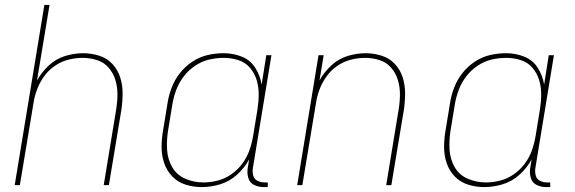

<svg xmlns="http://www.w3.org/2000/svg" viewBox="-20 -755 2344 783"><path d="M40 0H61L116 -331Q120 -360 130.5 -388.5Q141 -417 159 -442.5Q177 -468 203 -486Q229 -504 258.5 -511.5Q288 -519 317 -519Q347 -519 375.5 -510Q404 -501 423 -479Q442 -457 450.5 -429Q459 -401 459 -371Q459 -341 454 -310L403 0H424L475 -307Q480 -341 480 -375Q480 -409 470 -440Q460 -471 438 -494.5Q416 -518 384 -528Q352 -538 319 -538Q282 -538 245 -526.5Q208 -515 179 -488Q150 -461 131 -427L182 -735H161Z M803 8Q840 8 878 -3.5Q916 -15 946.5 -42.5Q977 -70 996 -105L990 -68Q987 -48 993 -28.5Q999 -9 1017 -0.5Q1035 8 1056 8H1072V-11H1059Q1044 -11 1030.5 -17.5Q1017 -24 1013 -38.5Q1009 -53 1011 -68L1087 -530H1066L1047 -410Q1041 -447 1021 -478.5Q1001 -510 966 -524Q931 -538 892 -538Q859 -538 826.5 -530.5Q794 -523 764.5 -503.5Q735 -484 713.5 -456.5Q692 -429 680 -397.5Q668 -366 663 -333L645 -223Q639 -189 639 -155Q639 -121 649.5 -90Q660 -59 682.5 -35.5Q705 -12 737 -2Q769 8 803 8ZM809 -11Q771 -11 736 -26Q701 -41 682.5 -73Q664 -105 661.5 -143Q659 -181 665 -220L683 -330Q688 -360 699 -389Q710 -418 729.5 -443.5Q749 -469 776 -487Q803 -505 832.5 -512Q862 -519 892 -519Q923 -519 951.5 -510Q980 -501 999 -479Q1018 -457 1026.5 -429Q1035 -401 1035 -370.5Q1035 -340 1030 -309L1012 -199Q1007 -170 997 -141.5Q987 -113 968 -87.5Q949 -62 923 -44Q897 -26 867.5 -18.5Q838 -11 809 -11Z M1192 0H1213L1268 -331Q1272 -360 1282.5 -388.5Q1293 -417 1311 -442.5Q1329 -468 1355 -486Q1381 -504 1410.5 -511.5Q1440 -519 1469 -519Q1499 -519 1527.5 -510Q1556 -501 1575 -479Q1594 -457 1602.5 -429Q1611 -401 1611 -371Q1611 -341 1606 -310L1555 0H1576L1627 -307Q1632 -341 1632 -375Q1632 -409 1622 -440Q1612 -471 1590 -494.5Q1568 -518 1536 -528Q1504 -538 1471 -538Q1434 -538 1397 -526.5Q1360 -515 1331 -488Q1302 -461 1283 -427L1300 -530H1279Z M1955 8Q1992 8 2030 -3.5Q2068 -15 2098.5 -42.5Q2129 -70 2148 -105L2142 -68Q2139 -48 2145 -28.5Q2151 -9 2169 -0.5Q2187 8 2208 8H2224V-11H2211Q2196 -11 2182.5 -17.5Q2169 -24 2165 -38.5Q2161 -53 2163 -68L2239 -530H2218L2199 -410Q2193 -447 2173 -478.5Q2153 -510 2118 -524Q2083 -538 2044 -538Q2011 -538 1978.5 -530.5Q1946 -523 1916.5 -503.5Q1887 -484 1865.5 -456.5Q1844 -429 1832 -397.5Q1820 -366 1815 -333L1797 -223Q1791 -189 1791 -155Q1791 -121 1801.5 -90Q1812 -59 1834.5 -35.5Q1857 -12 1889 -2Q1921 8 1955 8ZM1961 -11Q1923 -11 1888 -26Q1853 -41 1834.5 -73Q1816 -105 1813.5 -143Q1811 -181 1817 -220L1835 -330Q1840 -360 1851 -389Q1862 -418 1881.5 -443.5Q1901 -469 1928 -487Q1955 -505 1984.5 -512Q2014 -519 2044 -519Q2075 -519 2103.5 -510Q2132 -501 2151 -479Q2170 -457 2178.5 -429Q2187 -401 2187 -370.5Q2187 -340 2182 -309L2164 -199Q2159 -170 2149 -141.5Q2139 -113 2120 -87.5Q2101 -62 2075 -44Q2049 -26 2019.5 -18.5Q1990 -11 1961 -11Z"/></svg>

Font: Iosevka Sparkle Thin
Style: Italic
Weight: 100
Italic angle: -9°
Designer: Belleve Invis
Foundry: Belleve Invis
Version: Version 4.5.0; ttfautohint (v1.8.3)